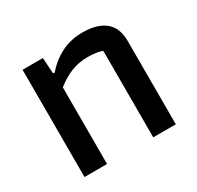

<svg xmlns="http://www.w3.org/2000/svg" viewBox="-120 -666 824 803"><g transform="rotate(-30 291.5 -264.0)"><path d="M72 -518H170L175 -441H183Q218 -482 264 -505Q310 -528 366 -528Q438 -528 475.5 -496.5Q513 -465 513 -403V0H404V-418Q376 -428 333 -428Q290 -428 253 -413Q216 -398 181 -370V0H72Z"/></g></svg>

Font: Athiti SemiBold
Style: Regular
Weight: 600
Designer: CadsonDemak Team
Foundry: CadsonDemak
Version: Version 1.032